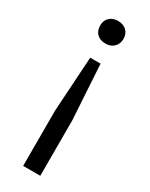

<svg xmlns="http://www.w3.org/2000/svg" viewBox="-195 -589 641 820"><g transform="rotate(30 125.0 -179.5)"><path d="M100 -353.5H151L167.5 -82.5V190H83V-82.5ZM125.5 -549Q151 -549 167 -534Q183 -519 183 -494Q183 -469 167.2 -453.5Q151.5 -438 125.5 -438Q99 -438 83.5 -453.2Q68 -468.5 68 -494Q68 -519.5 83.8 -534.2Q99.5 -549 125.5 -549Z"/></g></svg>

Font: Encode Sans SC Condensed Thin
Style: Regular
Weight: 400
Version: Version 3.002